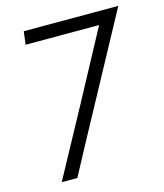

<svg xmlns="http://www.w3.org/2000/svg" viewBox="-101 -732 692 808"><g transform="rotate(-15 245.0 -327.5)"><path d="M71 -598 78 -655H490Q399 -486 311.5 -325.5Q224 -165 136 0H68Q146 -143 228 -294.5Q310 -446 391 -598Z"/></g></svg>

Font: Josefin Sans
Style: Italic
Weight: 400
Italic angle: -7.5°
Designer: Santiago Orozco
Foundry: Typemade